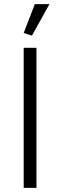

<svg xmlns="http://www.w3.org/2000/svg" viewBox="-20 -912 292 932"><path d="M157 0V-680H95V0ZM135 -739 220 -892H149L95 -752Z"/></svg>

Font: Catamaran Light
Style: Regular
Weight: 300
Designer: Pria Ravichandran
Version: Version 2.000